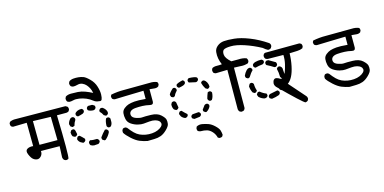

<svg xmlns="http://www.w3.org/2000/svg" viewBox="-89 -1254 3672 1837"><g transform="rotate(-15 1747.0 -335.0)"><path d="M422.9 -54.7 407.2 -62.5Q397.5 -73.2 395.5 -88.9L400.4 -199.2L215.8 -201.2Q218.8 -170.9 200.2 -150.9Q181.6 -130.9 160.2 -133.3Q138.7 -135.7 121.6 -150.4Q104.5 -165 88.9 -202.6Q73.2 -240.2 96.2 -254.9Q119.1 -269.5 156.2 -265.6L154.3 -497.1L17.6 -494.1L2 -502Q-6.8 -512.7 -5.9 -531.2L2 -546.9Q28.3 -560.5 61.5 -558.6L552.7 -554.7L570.3 -544.9Q580.1 -534.2 578.1 -515.6L570.3 -500Q559.6 -492.2 546.9 -491.2H452.1Q462.9 -90.8 451.2 -62.5Q439.5 -52.7 422.9 -54.7ZM395.5 -260.7 391.6 -492.2 215.8 -497.1 217.8 -261.7Z M721.7 -121.1Q703.1 -123 687.5 -132.8Q678.7 -145.5 680.7 -161.1Q685.5 -173.8 697.3 -178.7Q721.7 -171.9 764.6 -173.8Q776.4 -168 782.2 -155.3V-141.6Q776.4 -129.9 764.6 -124ZM832 -141.6 812.5 -152.3Q805.7 -162.1 807.6 -176.8Q832 -211.9 859.4 -239.3H873Q884.8 -233.4 890.6 -221.7V-208Q873 -169.9 840.8 -143.6ZM627 -171.9 601.6 -185.5Q582 -201.2 579.1 -221.7L588.9 -241.2Q597.7 -248 611.3 -246.1Q633.8 -226.6 653.3 -205.1V-190.4Q647.5 -178.7 635.7 -173.8ZM565.4 -248 545.9 -257.8Q535.2 -275.4 535.2 -297.9L545.9 -316.4Q556.6 -323.2 570.3 -321.3Q582 -316.4 585.4 -300.8Q588.9 -285.2 592.8 -266.6Q587.9 -254.9 575.2 -249ZM900.4 -251Q888.7 -255.9 883.8 -268.6Q884.8 -314.5 898.4 -340.8Q907.2 -347.7 920.9 -345.7Q933.6 -340.8 938.5 -329.1V-293.9Q936.5 -271.5 922.9 -255.9Q914.1 -249 900.4 -251ZM568.4 -343.8 549.8 -354.5 542 -378.9Q546.9 -406.2 568.4 -428.7Q579.1 -437.5 594.7 -435.5Q606.4 -430.7 611.3 -418V-404.3Q594.7 -379.9 587.9 -350.6ZM904.3 -366.2 884.8 -377Q875 -399.4 855.5 -418V-431.6Q861.3 -444.3 873 -449.2H888.7Q916 -433.6 927.7 -404.3L929.7 -385.7Q924.8 -373 913.1 -368.2ZM644.5 -428.7Q631.8 -433.6 627 -445.3V-460Q633.8 -473.6 650.9 -481.9Q668 -490.2 694.3 -490.2Q706.1 -485.4 710.9 -473.6V-460Q706.1 -447.3 694.3 -442.4Q669.9 -433.6 644.5 -428.7ZM802.7 -447.3Q773.4 -447.3 751 -460.9Q744.1 -469.7 746.1 -483.4Q751 -496.1 762.7 -501H802.7L823.2 -489.3Q830.1 -480.5 828.1 -466.8Q823.2 -454.1 811.5 -449.2ZM876 -517.6Q847.7 -517.6 823.2 -537.6Q798.8 -557.6 766.6 -571.3Q734.4 -585 699.7 -590.3Q665 -595.7 640.1 -589.4Q615.2 -583 598.6 -585L581.1 -592.8Q571.3 -606.4 573.2 -626L581.1 -642.6Q601.6 -656.2 634.3 -656.7Q667 -657.2 703.1 -654.8Q739.3 -652.3 773.9 -639.2Q808.6 -626 842.8 -608.4Q836.9 -637.7 827.1 -656.7Q817.4 -675.8 802.7 -692.9Q788.1 -710 765.6 -719.7Q743.2 -729.5 716.8 -722.2Q690.4 -714.8 670.9 -716.8L653.3 -724.6Q641.6 -738.3 643.6 -758.8L652.3 -775.4Q670.9 -788.1 695.3 -790Q719.7 -792 744.1 -789.6Q768.6 -787.1 791 -779.3Q813.5 -771.5 849.1 -736.3Q884.8 -701.2 898.9 -655.3Q913.1 -609.4 912.1 -575.2Q911.1 -541 903.8 -525.9Q896.5 -510.7 876 -517.6Z M1226.6 -29.3Q1187.5 -37.1 1152.3 -51.3Q1117.2 -65.4 1076.2 -102.5Q1035.2 -139.6 1019.5 -166L1018.6 -185.5L1026.4 -202.1Q1036.1 -210.9 1053.7 -210L1069.3 -202.1Q1095.7 -167 1119.1 -144Q1142.6 -121.1 1168.5 -109.4Q1194.3 -97.7 1224.6 -92.3Q1254.9 -86.9 1287.1 -89.4Q1319.3 -91.8 1344.7 -102.5Q1370.1 -113.3 1384.8 -128.4Q1399.4 -143.6 1397 -159.2Q1394.5 -174.8 1382.3 -185.1Q1370.1 -195.3 1347.2 -201.7Q1324.2 -208 1290.5 -205.1Q1256.8 -202.1 1233.4 -199.7Q1210 -197.3 1176.3 -205.6Q1142.6 -213.9 1112.8 -233.9Q1083 -253.9 1075.7 -287.1Q1068.4 -320.3 1071.8 -346.7Q1075.2 -373 1097.2 -390.6Q1119.1 -408.2 1142.1 -415.5Q1165 -422.9 1201.7 -426.3Q1238.3 -429.7 1312.5 -422.9V-503.9Q1192.4 -500 1141.6 -499.5Q1090.8 -499 1027.3 -496.1Q1015.6 -498 1005.9 -504.9Q997.1 -515.6 998 -533.2L1005.9 -547.9Q1072.3 -560.5 1129.9 -559.6Q1187.5 -558.6 1390.6 -561.5Q1428.7 -563.5 1460 -550.8Q1469.7 -541 1467.8 -523.4L1460 -507.8Q1445.3 -497.1 1424.8 -498L1372.1 -502.9V-378.9Q1370.1 -347.7 1334 -356.4Q1301.8 -364.3 1266.1 -365.7Q1230.5 -367.2 1195.3 -364.3Q1160.2 -361.3 1145 -345.7Q1129.9 -330.1 1135.3 -306.6Q1140.6 -283.2 1177.2 -271Q1213.9 -258.8 1236.3 -261.2Q1258.8 -263.7 1321.3 -262.2Q1383.8 -260.7 1417 -230.5Q1450.2 -200.2 1454.6 -179.7Q1459 -159.2 1455.6 -136.7Q1452.1 -114.3 1420.4 -83.5Q1388.7 -52.7 1358.4 -42Q1328.1 -31.2 1293.5 -30.8Q1258.8 -30.3 1226.6 -29.3Z M1899.4 121.1 1883.8 113.3Q1875 78.1 1852.1 52.7Q1829.1 27.3 1802.7 19.5Q1776.4 11.7 1739.3 11.7Q1726.6 9.8 1715.8 2.9Q1707 -7.8 1709 -24.4L1715.8 -41Q1741.2 -55.7 1772 -50.3Q1802.7 -44.9 1831.5 -34.7Q1860.4 -24.4 1890.6 4.4Q1920.9 33.2 1927.2 54.2Q1933.6 75.2 1935.5 98.6L1927.7 113.3Q1917 122.1 1899.4 121.1ZM1713.9 -117.2 1696.3 -127Q1689.5 -134.8 1691.4 -148.4Q1696.3 -160.2 1708 -165L1768.6 -169.9Q1780.3 -165 1785.2 -153.3V-140.6Q1780.3 -128.9 1768.6 -124ZM1631.8 -148.4Q1610.4 -155.3 1594.7 -174.8L1583 -201.2L1592.8 -219.7Q1600.6 -225.6 1614.3 -224.6Q1635.7 -201.2 1661.1 -179.7V-167Q1656.2 -155.3 1643.6 -150.4ZM1836.9 -151.4 1818.4 -162.1Q1811.5 -169.9 1813.5 -182.6L1841.8 -220.7Q1853.5 -229.5 1868.2 -227.5Q1879.9 -222.7 1884.8 -210.9V-198.2Q1873 -169.9 1844.7 -153.3ZM1567.4 -244.1 1547.9 -255.9Q1533.2 -278.3 1536.1 -308.6L1545.9 -326.2Q1556.6 -333 1569.3 -331.1Q1581.1 -326.2 1585.9 -315.4Q1589.8 -294.9 1594.7 -262.7Q1588.9 -251 1578.1 -246.1ZM1901.4 -246.1Q1889.6 -251 1884.8 -262.7L1882.8 -272.5Q1890.6 -301.8 1902.3 -330.1Q1912.1 -335.9 1925.8 -335Q1937.5 -330.1 1942.4 -318.4Q1939.5 -275.4 1922.9 -251Q1914.1 -244.1 1901.4 -246.1ZM1909.2 -362.3 1890.6 -373Q1873 -400.4 1864.3 -433.6Q1869.1 -445.3 1880.9 -450.2H1896.5Q1911.1 -442.4 1921.9 -423.8Q1932.6 -405.3 1933.6 -380.9Q1928.7 -369.1 1918 -364.3ZM1571.3 -369.1 1552.7 -378.9 1545.9 -400.4Q1551.8 -420.9 1590.8 -455.1H1604.5Q1616.2 -450.2 1621.1 -438.5V-423.8Q1599.6 -402.3 1588.9 -376ZM1648.4 -443.4Q1637.7 -448.2 1631.8 -460V-475.6Q1640.6 -490.2 1699.2 -503.9Q1710.9 -499 1715.8 -487.3V-473.6Q1709 -460 1690.9 -453.6Q1672.9 -447.3 1648.4 -443.4ZM1818.4 -453.1Q1785.2 -460 1752 -467.8Q1744.1 -477.5 1745.1 -492.2Q1751 -503.9 1761.7 -508.8Q1823.2 -506.8 1839.8 -494.1Q1846.7 -485.4 1844.7 -472.7Q1839.8 -460 1828.1 -455.1Z M2164.1 -67.4 2147.5 -76.2Q2139.6 -85.9 2137.7 -99.6L2139.6 -489.3L2023.4 -486.3L2005.9 -494.1Q1996.1 -507.8 1998 -526.4L2005.9 -543Q2026.4 -553.7 2052.2 -552.7Q2078.1 -551.8 2102.5 -554.7Q2088.9 -585.9 2083 -617.2Q2077.1 -648.4 2080.6 -681.2Q2084 -713.9 2111.8 -736.8Q2139.6 -759.8 2177.7 -763.2Q2215.8 -766.6 2279.8 -760.3Q2343.8 -753.9 2427.2 -721.2Q2510.7 -688.5 2592.8 -632.8Q2607.4 -620.1 2604.5 -599.6L2595.7 -583Q2584 -572.3 2565.4 -573.2L2543.9 -585.9L2520.5 -604.5Q2443.4 -646.5 2363.3 -673.3Q2283.2 -700.2 2227.1 -698.7Q2170.9 -697.3 2155.8 -683.6Q2140.6 -669.9 2144 -636.2Q2147.5 -602.5 2197.3 -558.6H2269.5Q2309.6 -561.5 2345.7 -548.8Q2357.4 -535.2 2355.5 -516.6L2346.7 -500Q2309.6 -486.3 2264.6 -491.2L2206.1 -493.2L2204.1 -92.8L2195.3 -76.2Q2183.6 -66.4 2164.1 -67.4ZM2480.5 -111.3 2461.9 -121.1Q2455.1 -129.9 2457 -143.6Q2461.9 -155.3 2473.6 -160.2Q2511.7 -168.9 2550.8 -175.8Q2562.5 -169.9 2567.4 -158.2V-145.5Q2562.5 -132.8 2550.8 -127.9Q2518.6 -116.2 2480.5 -111.3ZM2415 -132.8Q2387.7 -138.7 2366.2 -157.2L2359.4 -163.1L2350.6 -185.5L2361.3 -204.1Q2369.1 -210.9 2382.8 -209Q2413.1 -183.6 2442.4 -173.8Q2448.2 -165 2447.3 -151.4Q2442.4 -139.6 2429.7 -134.8ZM2595.7 -165 2577.1 -175.8Q2570.3 -183.6 2572.3 -197.3Q2590.8 -227.5 2606.4 -257.8Q2614.3 -264.6 2627.9 -262.7Q2639.6 -257.8 2644.5 -246.1V-230.5Q2634.8 -199.2 2612.3 -171.9ZM2335.9 -207 2317.4 -217.8Q2300.8 -248 2298.8 -283.2L2310.5 -304.7Q2319.3 -311.5 2332 -309.6Q2344.7 -304.7 2349.6 -293Q2349.6 -257.8 2361.3 -225.6Q2356.4 -213.9 2344.7 -209ZM2627.9 -274.4Q2614.3 -281.2 2609.4 -294.9Q2609.4 -336.9 2599.6 -375Q2604.5 -386.7 2616.2 -392.6H2630.9Q2648.4 -383.8 2653.3 -367.2L2658.2 -291Q2653.3 -279.3 2641.6 -274.4ZM2310.5 -358.4 2292 -369.1Q2285.2 -378.9 2287.1 -392.6Q2298.8 -418.9 2316.4 -437.5Q2334 -456.1 2354.5 -453.1Q2366.2 -447.3 2371.1 -435.5V-422.9Q2350.6 -404.3 2327.1 -365.2ZM2582 -397.5Q2548.8 -418.9 2511.7 -437.5Q2504.9 -447.3 2506.8 -460.9Q2511.7 -472.7 2523.4 -477.5H2542L2607.4 -439.5Q2614.3 -429.7 2612.3 -414.1Q2607.4 -402.3 2595.7 -397.5ZM2405.3 -439.5Q2393.6 -444.3 2387.7 -456.1V-471.7Q2394.5 -486.3 2418.5 -493.2Q2442.4 -500 2478.5 -500Q2491.2 -495.1 2497.1 -483.4V-469.7Q2491.2 -458 2478.5 -453.1Q2440.4 -449.2 2405.3 -439.5Z M2782.2 4.9Q2759.8 -1 2546.9 -212.9Q2531.2 -232.4 2533.7 -252.9Q2536.1 -273.4 2546.9 -284.2Q2557.6 -294.9 2573.7 -291Q2589.8 -287.1 2603.5 -277.8Q2617.2 -268.6 2634.8 -282.2Q2652.3 -295.9 2664.1 -325.7Q2675.8 -355.5 2686 -398.4Q2696.3 -441.4 2694.3 -488.3L2539.1 -490.2Q2526.4 -492.2 2516.6 -500Q2507.8 -512.7 2508.8 -529.3L2516.6 -545.9Q2527.3 -555.7 2544.9 -553.7L2870.1 -555.7L2885.7 -547.9Q2895.5 -537.1 2893.6 -518.6L2885.7 -502.9Q2862.3 -492.2 2833.5 -491.2Q2804.7 -490.2 2755.9 -488.3Q2754.9 -425.8 2742.2 -364.7Q2729.5 -303.7 2709.5 -266.1Q2689.5 -228.5 2664.1 -210.9L2804.7 -50.8Q2815.4 -38.1 2813.5 -20.5L2805.7 -4.9Q2794.9 2.9 2782.2 4.9Z M3226.6 -29.3Q3187.5 -37.1 3152.3 -51.3Q3117.2 -65.4 3076.2 -102.5Q3035.2 -139.6 3019.5 -166L3018.6 -185.5L3026.4 -202.1Q3036.1 -210.9 3053.7 -210L3069.3 -202.1Q3095.7 -167 3119.1 -144Q3142.6 -121.1 3168.5 -109.4Q3194.3 -97.7 3224.6 -92.3Q3254.9 -86.9 3287.1 -89.4Q3319.3 -91.8 3344.7 -102.5Q3370.1 -113.3 3384.8 -128.4Q3399.4 -143.6 3397 -159.2Q3394.5 -174.8 3382.3 -185.1Q3370.1 -195.3 3347.2 -201.7Q3324.2 -208 3290.5 -205.1Q3256.8 -202.1 3233.4 -199.7Q3210 -197.3 3176.3 -205.6Q3142.6 -213.9 3112.8 -233.9Q3083 -253.9 3075.7 -287.1Q3068.4 -320.3 3071.8 -346.7Q3075.2 -373 3097.2 -390.6Q3119.1 -408.2 3142.1 -415.5Q3165 -422.9 3201.7 -426.3Q3238.3 -429.7 3312.5 -422.9V-503.9Q3192.4 -500 3141.6 -499.5Q3090.8 -499 3027.3 -496.1Q3015.6 -498 3005.9 -504.9Q2997.1 -515.6 2998 -533.2L3005.9 -547.9Q3072.3 -560.5 3129.9 -559.6Q3187.5 -558.6 3390.6 -561.5Q3428.7 -563.5 3460 -550.8Q3469.7 -541 3467.8 -523.4L3460 -507.8Q3445.3 -497.1 3424.8 -498L3372.1 -502.9V-378.9Q3370.1 -347.7 3334 -356.4Q3301.8 -364.3 3266.1 -365.7Q3230.5 -367.2 3195.3 -364.3Q3160.2 -361.3 3145 -345.7Q3129.9 -330.1 3135.3 -306.6Q3140.6 -283.2 3177.2 -271Q3213.9 -258.8 3236.3 -261.2Q3258.8 -263.7 3321.3 -262.2Q3383.8 -260.7 3417 -230.5Q3450.2 -200.2 3454.6 -179.7Q3459 -159.2 3455.6 -136.7Q3452.1 -114.3 3420.4 -83.5Q3388.7 -52.7 3358.4 -42Q3328.1 -31.2 3293.5 -30.8Q3258.8 -30.3 3226.6 -29.3Z"/></g></svg>

Font: NaikaiFont
Style: Regular
Weight: 400
Version: Version 1.67